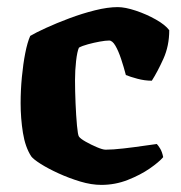

<svg xmlns="http://www.w3.org/2000/svg" viewBox="-20 -520 510 540"><path d="M265 0Q237 0 205.5 -9.5Q174 -19 144.5 -32.5Q115 -46 94.5 -59Q74 -72 68 -80Q51 -106 44.5 -146.5Q38 -187 38 -230Q38 -266 41.5 -303Q45 -340 51 -370.5Q57 -401 65 -419Q80 -428 109.5 -441.5Q139 -455 175 -468.5Q211 -482 247 -491Q283 -500 311 -500Q332 -500 362 -490Q392 -480 418.5 -465Q445 -450 456 -435Q456 -391 439.5 -354.5Q423 -318 407 -293Q387 -293 366.5 -298.5Q346 -304 334 -309Q328 -332 320.5 -354.5Q313 -377 304.5 -391.5Q296 -406 287 -406Q277 -406 260.5 -403Q244 -400 227.5 -395.5Q211 -391 202 -386Q197 -375 194 -348.5Q191 -322 191 -295Q191 -265 192.5 -229.5Q194 -194 196.5 -167Q199 -140 202 -136Q206 -130 221 -121.5Q236 -113 252.5 -106Q269 -99 277 -99Q297 -99 327.5 -102.5Q358 -106 385 -110Q412 -114 421 -115Q425 -111 430.5 -102Q436 -93 439 -78Q427 -64 401 -46Q375 -28 339.5 -14Q304 0 265 0Z"/></svg>

Font: Texturina ExtraBold
Style: Regular
Weight: 800
Designer: Guillermo Torres Carreño
Foundry: Omnibus-Type
Version: Version 1.002; ttfautohint (v1.8.3)